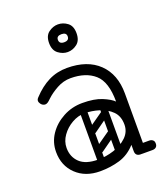

<svg xmlns="http://www.w3.org/2000/svg" viewBox="-135 -816 802 920"><g transform="rotate(-20 266.5 -355.5)"><path d="M403 -24Q403 -29 406 -34Q409 -39 413 -43Q415 -45 420.5 -46.5Q426 -48 437 -48H488Q500 -48 507 -41Q513 -36 513 -24Q513 -13 507 -7Q500 0 488 0H437Q416 0 412 -7Q405 -11 403 -24ZM218 10Q143 10 96.5 -34.5Q50 -79 50 -149Q50 -198 77 -238Q104 -278 149.5 -302.5Q195 -327 248 -327Q309 -327 347.5 -311Q386 -295 403 -278Q403 -379 358 -418.5Q313 -458 236 -458Q199 -458 165.5 -439.5Q132 -421 110 -400Q99 -389 92.5 -385Q86 -381 80 -381Q67 -381 58 -393Q52 -401 52 -409Q52 -417 60 -425Q99 -467 142 -488.5Q185 -510 236 -510Q340 -510 398 -454Q456 -398 456 -300V-26Q456 0 428 0Q401 0 401 -26V-58Q365 -18 318 -4Q271 10 218 10ZM228 -46Q268 -46 308.5 -59Q349 -72 376 -98Q403 -124 403 -161Q403 -204 378 -229Q353 -254 315.5 -265.5Q278 -277 241 -277Q208 -277 176.5 -259Q145 -241 124.5 -212Q104 -183 104 -150Q104 -104 134.5 -75Q165 -46 228 -46ZM235 -78Q225 -93 239 -102L316 -156Q331 -166 340 -152Q351 -137 337 -128L260 -73Q254 -69 247 -70Q240 -71 235 -78ZM235 -176Q225 -191 239 -200L316 -254Q331 -264 340 -250Q351 -235 337 -226L260 -171Q254 -167 247 -168Q240 -169 235 -176ZM335 -17Q318 -17 318 -34V-287Q318 -304 335 -304Q353 -304 353 -288V-35Q353 -17 335 -17ZM239 -17Q222 -17 222 -34V-287Q222 -304 239 -304Q257 -304 257 -288V-35Q257 -17 239 -17ZM267 -580Q242 -580 219.5 -597Q197 -614 197 -651Q197 -688 219.5 -704.5Q242 -721 267 -721Q293 -721 315 -704.5Q337 -688 337 -651Q337 -614 315 -597Q293 -580 267 -580ZM267 -630Q292 -630 292 -651Q292 -671 267 -671Q242 -671 242 -651Q242 -630 267 -630Z"/></g></svg>

Font: Agu Display Uzo
Style: Regular
Weight: 400
Version: Version 1.103